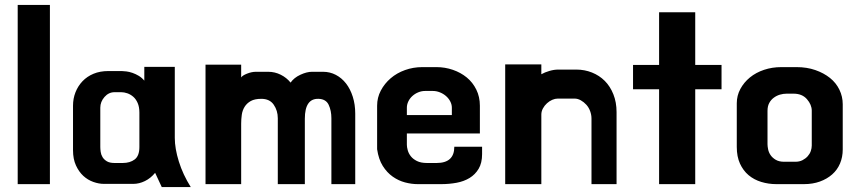

<svg xmlns="http://www.w3.org/2000/svg" viewBox="-20 -699 3490 781"><path d="M52 50V-679H183V50Z M691 -138Q691 -95 707.5 -42Q724 11 756 62H638L611 4Q593 26 569.5 37.5Q546 49 522 49H403Q382 49 359.5 41Q337 33 319 16.5Q301 0 289 -26Q277 -52 277 -88V-269Q277 -298 287 -323.5Q297 -349 315.5 -368.5Q334 -388 360.5 -399Q387 -410 421 -410H475Q482 -410 494 -408.5Q506 -407 519 -402.5Q532 -398 544.5 -390.5Q557 -383 567 -371V-427H691ZM547 -241Q547 -264 540 -280Q533 -296 522 -305.5Q511 -315 498 -319.5Q485 -324 473 -324H446Q422 -324 405 -304.5Q388 -285 388 -261V-101Q388 -93 389.5 -81.5Q391 -70 397 -60Q403 -50 414.5 -43Q426 -36 446 -36H479Q509 -36 528 -50.5Q547 -65 547 -101Z M1328 -218Q1328 -249 1317 -272.5Q1306 -296 1276 -297Q1220 -299 1220 -216V50H1110V-218Q1110 -249 1093.5 -273Q1077 -297 1043 -297Q1016 -297 1000 -288Q984 -279 975 -264.5Q966 -250 963.5 -232Q961 -214 961 -196V50H816V-436H961V-384Q966 -392 985 -399.5Q1004 -407 1021 -407H1071Q1098 -407 1122 -395Q1146 -383 1162 -363Q1176 -383 1202 -395Q1228 -407 1249 -407H1294Q1322 -407 1346 -394.5Q1370 -382 1387.5 -359.5Q1405 -337 1415 -305.5Q1425 -274 1425 -237V50H1328Z M1755 -426Q1790 -426 1822 -415Q1854 -404 1878.5 -384Q1903 -364 1917.5 -334.5Q1932 -305 1932 -269V-156H1635V-110Q1635 -101 1638.5 -88Q1642 -75 1651 -63.5Q1660 -52 1676 -44Q1692 -36 1717 -36H1756Q1828 -36 1828 -102H1941V-72Q1941 -36 1927 -12.5Q1913 11 1890 25Q1867 39 1837 44.5Q1807 50 1775 50H1679Q1654 50 1627.5 43Q1601 36 1577.5 19.5Q1554 3 1537 -24Q1520 -51 1514 -92V-269Q1514 -302 1529 -330.5Q1544 -359 1569 -380.5Q1594 -402 1627.5 -414Q1661 -426 1698 -426ZM1818 -231V-261Q1818 -274 1811.5 -286.5Q1805 -299 1794 -308.5Q1783 -318 1769 -323.5Q1755 -329 1741 -329H1709Q1695 -329 1681.5 -323.5Q1668 -318 1657.5 -308.5Q1647 -299 1641 -286.5Q1635 -274 1635 -261V-231Z M2386 -217Q2386 -232 2380.5 -247Q2375 -262 2365 -273Q2355 -284 2342.5 -291Q2330 -298 2317 -298H2249Q2238 -298 2226.5 -293Q2215 -288 2205 -279Q2195 -270 2188.5 -258Q2182 -246 2182 -233V50H2035V-437H2182V-397Q2196 -405 2215 -410.5Q2234 -416 2251 -416H2324Q2358 -416 2388 -404Q2418 -392 2440 -370Q2462 -348 2475 -315.5Q2488 -283 2488 -243V50H2386Z M2915 -336H2808V50H2661V-336H2555V-435H2661V-649H2808V-435H2915Z M3138 50Q3106 50 3076.5 41Q3047 32 3025 13.5Q3003 -5 2990 -33.5Q2977 -62 2977 -101V-279Q2977 -310 2991.5 -337Q3006 -364 3030.5 -384Q3055 -404 3088 -415Q3121 -426 3158 -426H3220Q3262 -426 3296.5 -414Q3331 -402 3356 -382Q3381 -362 3394.5 -334Q3408 -306 3408 -275V-91Q3408 -60 3397 -34Q3386 -8 3365 10.5Q3344 29 3315 39.5Q3286 50 3250 50ZM3215 -41Q3232 -41 3244.5 -47.5Q3257 -54 3265.5 -63.5Q3274 -73 3278 -84.5Q3282 -96 3282 -107V-249Q3282 -273 3262.5 -295.5Q3243 -318 3208 -318H3180Q3166 -318 3152.5 -314Q3139 -310 3127.5 -301.5Q3116 -293 3109 -280Q3102 -267 3102 -248V-112Q3102 -104 3104.5 -91.5Q3107 -79 3114.5 -68Q3122 -57 3135.5 -49Q3149 -41 3170 -41Z"/></svg>

Font: BM HANNA Pro
Style: Regular
Weight: 400
Designer: Woowa Brothers : Cheoljun Lim; Soyoung Lee; & Sandoll : Jooyeon Kang;
Foundry: Sandoll Communications Inc.
Version: Version 1.000;PS 1;hotconv 16.6.51;makeotf.lib2.5.65220